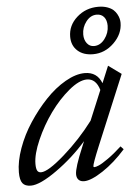

<svg xmlns="http://www.w3.org/2000/svg" viewBox="-57 -761 590 815"><g transform="rotate(-5 238.5 -354.0)"><path d="M353.5 -521.5Q312 -521.5 287.4 -543.9Q262.7 -566.4 262.7 -603.5Q262.7 -651.9 300.8 -686Q338.9 -720.2 392.1 -720.2Q413.6 -720.2 430.2 -714.4Q446.8 -708.5 456.1 -700.2Q465.3 -691.9 471.2 -680.9Q477.1 -669.9 479 -661.1Q481 -652.3 481 -644.5Q481 -596.7 442.4 -559.1Q403.8 -521.5 353.5 -521.5ZM360.4 -555.7Q387.2 -555.7 406.2 -580.8Q425.3 -606 425.3 -636.7Q425.3 -660.2 414.1 -673.8Q402.8 -687.5 382.8 -687.5Q356.4 -687.5 337.6 -663.1Q318.8 -638.7 318.8 -608.4Q318.8 -585.9 330.3 -570.8Q341.8 -555.7 360.4 -555.7ZM42 11.2Q17.1 11.2 6.3 -2.7Q-4.4 -16.6 -4.4 -49.3Q-4.4 -95.7 15.6 -151.4Q35.6 -207 69.1 -257.8Q102.5 -308.6 142.8 -351.1Q183.1 -393.6 227.8 -419.2Q272.5 -444.8 310.5 -444.8Q363.3 -444.8 382.3 -395.5L412.1 -467.3L466.8 -427.7L342.3 -128.9Q313 -58.1 313 -47.4Q313 -43.5 316.9 -43.5Q323.2 -43.5 336.4 -49.1Q349.6 -54.7 376.7 -73.7Q403.8 -92.8 435.1 -121.6L447.3 -108.4Q400.4 -55.2 349.4 -21.5Q298.3 12.2 268.6 12.2Q253.4 12.2 245.1 3.7Q236.8 -4.9 236.8 -20Q236.8 -47.9 272.5 -132.3L282.7 -157.2Q225.1 -91.3 152.8 -40Q80.6 11.2 42 11.2ZM68.8 -78.6Q68.8 -58.6 73.7 -50Q78.6 -41.5 89.8 -41.5Q119.6 -41.5 190.7 -104Q261.7 -166.5 317.9 -241.2L370.6 -367.7Q356 -417 317.4 -417Q284.2 -417 240 -380.1Q195.8 -343.3 158.4 -291.3Q121.1 -239.3 95 -179.7Q68.8 -120.1 68.8 -78.6Z"/></g></svg>

Font: Elstob
Style: Italic
Weight: 400
Italic angle: -20°
Designer: Peter S. Baker
Version: Version 1.015